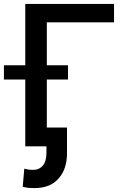

<svg xmlns="http://www.w3.org/2000/svg" viewBox="-49 -747 646 980"><path d="M190 -633V0H80V-727H533V-633ZM298 -414V-341H-29V-414ZM250 164Q208 213 127 213Q106 213 97 212Q84 211 67 206L75 114Q77 115 98 119Q108 120 122 120Q151 120 170 98Q188 76 188 34V-96H293V34Q293 117 250 164Z"/></svg>

Font: Sinter Medium
Style: Regular
Weight: 500
Foundry: Adobe & rsms
Version: Version 1.000